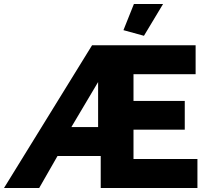

<svg xmlns="http://www.w3.org/2000/svg" viewBox="-46 -935 1034 955"><path d="M412 -710H927V-566H618V-433H873V-290H618V-144H936V0H455V-159H240L149 0H-26ZM442 -303V-527L309 -303ZM670 -757 568 -785 620 -915H765Z"/></svg>

Font: Raleway Thin ExtraBold
Style: Regular
Weight: 800
Version: Version 4.026